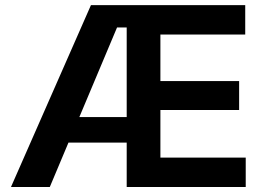

<svg xmlns="http://www.w3.org/2000/svg" viewBox="-20 -748 1059 768"><path d="M23.9 0H179.2L253.9 -177.7H486.8V0H962.9V-117.7H621.6V-308.1H936.5V-423.8H621.6V-609.9H960.9V-727.5H343.8ZM297.4 -279.8 448.2 -638.2H486.8V-279.8Z"/></svg>

Font: Raveo SemiBold
Style: Regular
Weight: 600
Designer: Jakub Foglar, Rasmus Andersson (Inter)
Foundry: Jakubfoglar.com
Version: Version 1.100;Glyphs 3.2.3 (3260)